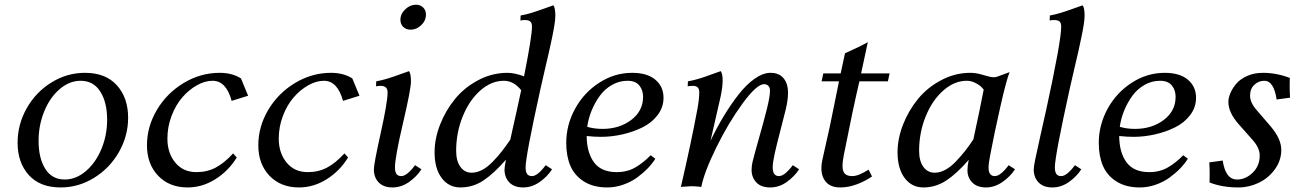

<svg xmlns="http://www.w3.org/2000/svg" viewBox="-20 -804 5577 826"><path d="M345.7 -490.7Q434.6 -490.7 482.9 -437Q531.2 -383.3 531.2 -297.4Q531.2 -219.2 491.7 -149.9Q452.1 -80.6 385 -39.1Q317.9 2.4 240.7 2.4Q151.9 2.4 103.8 -51Q55.7 -104.5 55.7 -189.9Q55.7 -268.6 94.7 -337.9Q133.8 -407.2 200.9 -449Q268.1 -490.7 345.7 -490.7ZM327.1 -456.5Q278.8 -456.5 236.8 -420.7Q194.8 -384.8 170.4 -325.2Q146 -265.6 146 -198.2Q146 -123.5 174.8 -77.6Q203.6 -31.7 258.8 -31.7Q306.6 -31.7 348.9 -67.4Q391.1 -103 416 -162.4Q440.9 -221.7 440.9 -289.1Q440.9 -363.8 411.4 -410.2Q381.8 -456.5 327.1 -456.5Z M1016.6 -466.8 1047.4 -392.1 976.6 -370.1Q953.1 -456.5 894.5 -456.5Q861.8 -456.5 827.4 -437.3Q793 -418 764.6 -385.5Q736.3 -353 718.3 -305.9Q700.2 -258.8 700.2 -207.5Q700.2 -146 733.9 -104.7Q767.6 -63.5 825.2 -63.5Q871.1 -63.5 908 -83Q944.8 -102.5 982.9 -144L998.5 -126.5Q962.9 -68.4 906.5 -33Q850.1 2.4 787.1 2.4Q708.5 2.4 660.4 -47.9Q612.3 -98.1 612.3 -179.2Q612.3 -259.3 655 -331.3Q697.8 -403.3 770.3 -447Q842.8 -490.7 925.3 -490.7Q978.5 -490.7 1016.6 -466.8Z M1495.6 -466.8 1526.4 -392.1 1455.6 -370.1Q1432.1 -456.5 1373.5 -456.5Q1340.8 -456.5 1306.4 -437.3Q1272 -418 1243.7 -385.5Q1215.3 -353 1197.3 -305.9Q1179.2 -258.8 1179.2 -207.5Q1179.2 -146 1212.9 -104.7Q1246.6 -63.5 1304.2 -63.5Q1350.1 -63.5 1387 -83Q1423.8 -102.5 1461.9 -144L1477.5 -126.5Q1441.9 -68.4 1385.5 -33Q1329.1 2.4 1266.1 2.4Q1187.5 2.4 1139.4 -47.9Q1091.3 -98.1 1091.3 -179.2Q1091.3 -259.3 1134 -331.3Q1176.8 -403.3 1249.3 -447Q1321.8 -490.7 1404.3 -490.7Q1457.5 -490.7 1495.6 -466.8Z M1739.7 -498Q1748 -486.8 1748 -454.1Q1748 -420.4 1713.6 -273.7Q1679.2 -127 1679.2 -84Q1679.2 -64.5 1685.8 -55.4Q1692.4 -46.4 1706.5 -46.4Q1730.5 -46.4 1765.6 -93.3L1793 -75.7Q1773.4 -44.9 1740 -21.2Q1706.5 2.4 1668.5 2.4Q1630.4 2.4 1609.4 -19Q1588.4 -40.5 1588.4 -75.7Q1588.4 -98.6 1617.9 -231.9Q1647.5 -365.2 1647.5 -406.2Q1647.5 -434.6 1618.2 -434.6Q1605.5 -434.6 1597.7 -432.6L1598.6 -454.1Q1620.1 -458 1642.6 -464.6Q1665 -471.2 1697.3 -482.9Q1729.5 -494.6 1739.7 -498ZM1769.5 -783.7Q1788.6 -783.7 1800.5 -771.7Q1812.5 -759.8 1812.5 -741.2Q1812.5 -715.3 1792.2 -695.8Q1772 -676.3 1746.6 -676.3Q1727.1 -676.3 1714.8 -688.2Q1702.6 -700.2 1702.6 -718.8Q1702.6 -744.1 1723.4 -763.9Q1744.1 -783.7 1769.5 -783.7Z M2360.8 -781.2Q2369.1 -770 2369.1 -736.8Q2369.1 -722.2 2365.7 -699.7Q2362.3 -677.2 2355.5 -643.8Q2348.6 -610.4 2341.8 -580.8Q2335 -551.3 2323.7 -502.9Q2312.5 -454.6 2305.2 -421.9Q2241.2 -132.3 2241.2 -84Q2241.2 -64.5 2247.8 -55.4Q2254.4 -46.4 2268.6 -46.4Q2292.5 -46.4 2327.6 -93.3L2355 -75.7Q2335.4 -44.9 2302 -21.2Q2268.6 2.4 2230.5 2.4Q2192.4 2.4 2171.4 -19Q2150.4 -40.5 2150.4 -75.7Q2150.4 -84.5 2156.7 -117.2Q2106.4 -59.1 2060.8 -28.3Q2015.1 2.4 1960.9 2.4Q1910.6 2.4 1880.1 -38.3Q1849.6 -79.1 1849.6 -148.9Q1849.6 -207.5 1873.3 -268.1Q1897 -328.6 1937.5 -378.2Q1978 -427.7 2037.6 -459.2Q2097.2 -490.7 2163.1 -490.7Q2193.8 -490.7 2234.4 -475.6Q2268.6 -646.5 2268.6 -689.5Q2268.6 -705.6 2261 -711.7Q2253.4 -717.8 2238.8 -717.8Q2226.6 -717.8 2218.8 -715.8L2219.7 -737.3Q2241.2 -741.2 2263.7 -747.8Q2286.1 -754.4 2318.4 -766.1Q2350.6 -777.8 2360.8 -781.2ZM2009.3 -61Q2031.7 -61 2054.7 -73.2Q2077.6 -85.4 2099.6 -108.2Q2121.6 -130.9 2138.4 -152.3Q2155.3 -173.8 2175.3 -203.1Q2179.2 -220.7 2188.7 -263.7Q2198.2 -306.6 2203.6 -330.1Q2209.5 -358.4 2222.2 -416Q2189.9 -456.5 2147.5 -456.5Q2094.2 -456.5 2046.6 -414.8Q1999 -373 1970.7 -303.2Q1942.4 -233.4 1942.4 -155.3Q1942.4 -111.3 1960.7 -86.2Q1979 -61 2009.3 -61Z M2779.3 -136.2 2799.3 -121.1Q2786.6 -100.6 2766.6 -79.8Q2746.6 -59.1 2720.5 -40Q2694.3 -21 2660.6 -9.3Q2627 2.4 2592.8 2.4Q2532.7 2.4 2492.2 -23.2Q2451.7 -48.8 2433.8 -90.8Q2416 -132.8 2416 -189Q2416 -266.6 2454.1 -336.2Q2492.2 -405.8 2558.1 -448.2Q2624 -490.7 2699.7 -490.7Q2764.2 -490.7 2799.3 -461.2Q2834.5 -431.6 2834.5 -383.3Q2834.5 -342.3 2809.3 -309.1Q2784.2 -275.9 2744.1 -256.1Q2704.1 -236.3 2657.7 -225.8Q2611.3 -215.3 2564.9 -215.3Q2538.1 -215.3 2503.9 -218.8Q2504.4 -147.9 2535.4 -105.7Q2566.4 -63.5 2633.3 -63.5Q2678.2 -63.5 2712.9 -83.5Q2747.6 -103.5 2779.3 -136.2ZM2679.7 -456.5Q2644 -456.5 2612.8 -438.7Q2581.5 -420.9 2560.3 -391.6Q2539.1 -362.3 2525.1 -328.1Q2511.2 -293.9 2506.3 -258.3Q2537.1 -249.5 2571.8 -249.5Q2645 -249.5 2695.8 -288.1Q2746.6 -326.7 2746.6 -387.7Q2746.6 -416.5 2730.2 -436.5Q2713.9 -456.5 2679.7 -456.5Z M3294.9 -490.7Q3331.1 -490.7 3350.6 -467.8Q3370.1 -444.8 3370.1 -404.8Q3370.1 -375 3360.8 -335Q3355 -310.1 3338.1 -245.8Q3321.3 -181.6 3312.7 -142.8Q3304.2 -104 3304.2 -84Q3304.2 -46.4 3331.1 -46.4Q3355.5 -46.4 3390.6 -93.3L3418 -75.7Q3397 -43.9 3364.3 -20.8Q3331.5 2.4 3293.5 2.4Q3253.9 2.4 3233.6 -19.5Q3213.4 -41.5 3213.4 -72.3Q3213.4 -91.3 3217.8 -108.9Q3225.6 -140.6 3245.8 -211.7Q3266.1 -282.7 3279.3 -335.7Q3292.5 -388.7 3292.5 -414.1Q3292.5 -427.7 3285.4 -434.8Q3278.3 -441.9 3267.1 -441.9Q3235.4 -441.9 3174.3 -358.4Q3113.3 -274.9 3061.3 -168.9Q3009.3 -63 2997.1 0Q2971.2 -2.9 2953.6 -2.9L2909.2 0Q2953.6 -190.9 2980.5 -335.9Q2988.3 -378.9 2988.3 -407.7Q2988.3 -434.6 2961.4 -434.6Q2947.3 -434.6 2938.5 -432.6L2939.5 -454.1Q2963.9 -458.5 2986.1 -465.1Q3008.3 -471.7 3038.3 -482.9Q3068.4 -494.1 3080.6 -498Q3088.9 -486.3 3088.9 -459Q3088.9 -429.7 3080.1 -388.2Q3072.8 -355 3036.6 -198.2Q3064 -255.4 3093.8 -304.7Q3123.5 -354 3157.2 -397.2Q3190.9 -440.4 3226.8 -465.6Q3262.7 -490.7 3294.9 -490.7Z M3807.1 -488.3 3799.8 -454.1H3677.2Q3648.4 -331.1 3609.9 -135.7Q3604.5 -107.4 3604.5 -90.8Q3604.5 -67.4 3614.5 -56.9Q3624.5 -46.4 3647 -46.4Q3672.9 -46.4 3716.8 -74.2L3731.4 -44.9Q3702.1 -24.4 3666 -11Q3629.9 2.4 3595.7 2.4Q3554.2 2.4 3533.9 -20.5Q3513.7 -43.5 3513.7 -80.6Q3513.7 -96.7 3517.6 -115.2Q3522.5 -138.2 3533.4 -186Q3544.4 -233.9 3549.8 -259.3Q3555.7 -287.1 3570.6 -361.1Q3585.4 -435.1 3589.4 -454.1H3514.6L3522 -488.3H3596.7L3615.2 -574.7Q3675.8 -601.6 3713.4 -622.6L3684.6 -488.3Z M4147.5 -116.2Q4096.2 -57.1 4050.8 -27.3Q4005.4 2.4 3952.6 2.4Q3902.3 2.4 3871.8 -38.3Q3841.3 -79.1 3841.3 -148.9Q3841.3 -207.5 3865 -268.1Q3888.7 -328.6 3929.2 -378.2Q3969.7 -427.7 4029.3 -459.2Q4088.9 -490.7 4154.8 -490.7Q4180.2 -490.7 4210.7 -481.2Q4241.2 -471.7 4253.9 -471.7Q4264.2 -471.7 4270 -474.1L4323.2 -493.7Q4308.6 -456.1 4283 -342.5Q4257.3 -229 4239.7 -135.7Q4232.9 -101.6 4232.9 -83Q4232.9 -46.4 4259.8 -46.4Q4284.2 -46.4 4319.3 -93.3L4346.7 -75.7Q4326.2 -44.4 4292.5 -21Q4258.8 2.4 4222.2 2.4Q4183.6 2.4 4162.8 -18.8Q4142.1 -40 4142.1 -71.3Q4142.1 -90.8 4147.5 -116.2ZM4167.5 -204.1Q4197.3 -341.3 4211.9 -418.5Q4206.5 -425.8 4198.2 -433.3Q4189.9 -440.9 4173.3 -448.7Q4156.7 -456.5 4139.2 -456.5Q4085.9 -456.5 4038.3 -414.8Q3990.7 -373 3962.4 -303.2Q3934.1 -233.4 3934.1 -155.3Q3934.1 -111.3 3952.4 -86.2Q3970.7 -61 4001 -61Q4023.4 -61 4046.4 -73.2Q4069.3 -85.4 4091.6 -108.6Q4113.8 -131.8 4130.6 -153.1Q4147.5 -174.3 4167.5 -204.1Z M4637.7 -781.2Q4646 -770 4646 -736.8Q4646 -722.2 4642.6 -699.7Q4639.2 -677.2 4632.3 -643.8Q4625.5 -610.4 4618.7 -580.8Q4611.8 -551.3 4600.6 -502.9Q4589.4 -454.6 4582 -421.9Q4518.1 -132.3 4518.1 -84Q4518.1 -64.5 4524.7 -55.4Q4531.2 -46.4 4545.4 -46.4Q4569.3 -46.4 4604.5 -93.3L4631.8 -75.7Q4612.3 -44.9 4578.9 -21.2Q4545.4 2.4 4507.3 2.4Q4469.2 2.4 4448.2 -19Q4427.2 -40.5 4427.2 -75.7Q4427.2 -86.4 4433.8 -119.1Q4440.4 -151.9 4456.3 -222.2Q4472.2 -292.5 4480.5 -330.1Q4545.4 -627.4 4545.4 -689.5Q4545.4 -705.6 4537.8 -711.7Q4530.3 -717.8 4515.6 -717.8Q4503.4 -717.8 4495.6 -715.8L4496.6 -737.3Q4518.1 -741.2 4540.5 -747.8Q4563 -754.4 4595.2 -766.1Q4627.4 -777.8 4637.7 -781.2Z M5070.3 -136.2 5090.3 -121.1Q5077.6 -100.6 5057.6 -79.8Q5037.6 -59.1 5011.5 -40Q4985.4 -21 4951.7 -9.3Q4918 2.4 4883.8 2.4Q4823.7 2.4 4783.2 -23.2Q4742.7 -48.8 4724.9 -90.8Q4707 -132.8 4707 -189Q4707 -266.6 4745.1 -336.2Q4783.2 -405.8 4849.1 -448.2Q4915 -490.7 4990.7 -490.7Q5055.2 -490.7 5090.3 -461.2Q5125.5 -431.6 5125.5 -383.3Q5125.5 -342.3 5100.3 -309.1Q5075.2 -275.9 5035.2 -256.1Q4995.1 -236.3 4948.7 -225.8Q4902.3 -215.3 4856 -215.3Q4829.1 -215.3 4794.9 -218.8Q4795.4 -147.9 4826.4 -105.7Q4857.4 -63.5 4924.3 -63.5Q4969.2 -63.5 5003.9 -83.5Q5038.6 -103.5 5070.3 -136.2ZM4970.7 -456.5Q4935.1 -456.5 4903.8 -438.7Q4872.6 -420.9 4851.3 -391.6Q4830.1 -362.3 4816.2 -328.1Q4802.2 -293.9 4797.4 -258.3Q4828.1 -249.5 4862.8 -249.5Q4936 -249.5 4986.8 -288.1Q5037.6 -326.7 5037.6 -387.7Q5037.6 -416.5 5021.2 -436.5Q5004.9 -456.5 4970.7 -456.5Z M5302.2 -31.7Q5338.4 -31.7 5368.9 -60.8Q5399.4 -89.8 5399.4 -135.3Q5399.4 -167.5 5369.1 -201.7L5309.1 -269.5Q5264.6 -319.8 5264.6 -365.7Q5264.6 -382.8 5273.2 -403.3Q5281.7 -423.8 5298.6 -443.8Q5315.4 -463.9 5345.5 -477.3Q5375.5 -490.7 5413.1 -490.7Q5471.7 -490.7 5528.8 -468.8Q5528.3 -458 5528.3 -435.1Q5528.3 -411.1 5529.8 -383.8L5472.2 -376Q5460 -456.5 5419.4 -456.5Q5394.5 -456.5 5376.2 -439.2Q5357.9 -421.9 5357.9 -392.6Q5357.9 -362.8 5385.3 -331.5L5445.3 -261.7Q5492.2 -207 5492.2 -159.2Q5492.2 -113.8 5464.8 -75.9Q5437.5 -38.1 5395.5 -17.8Q5353.5 2.4 5308.1 2.4Q5237.3 2.4 5183.6 -19Q5183.6 -24.9 5183.8 -37.4Q5184.1 -49.8 5184.1 -56.2Q5184.1 -79.6 5182.6 -105.5L5240.2 -113.3Q5252 -31.7 5302.2 -31.7Z"/></svg>

Font: Flanker
Style: Italic
Weight: 400
Italic angle: -12°
Designer: Flanker
Version: Version 2.027